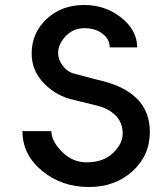

<svg xmlns="http://www.w3.org/2000/svg" viewBox="-20 -736 651 770"><path d="M367 -417Q581 -372 581 -207Q581 -112 511 -49Q441 14 337 14Q227 14 148.5 -51Q70 -116 70 -210H186Q186 -170 228.5 -127.5Q271 -85 327 -85Q394 -85 433 -122Q472 -159 472 -200Q472 -245 443 -273.5Q414 -302 367 -313Q360 -315 335 -321Q310 -327 277 -335Q207 -350 157 -401Q107 -452 107 -521Q107 -604 167 -660Q227 -716 318 -716Q402 -716 466 -665.5Q530 -615 530 -546H420Q420 -579 391 -601Q362 -623 318 -623Q274 -623 243.5 -591Q213 -559 213 -523Q213 -497 232 -472Q251 -447 280 -440Z"/></svg>

Font: Simpel Medium
Style: Regular
Weight: 500
Designer: Janko Jovanovic
Version: Version 1.048;PS 001.048;hotconv 1.0.88;makeotf.lib2.5.64775